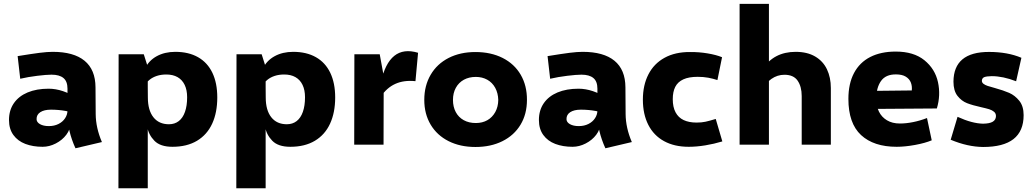

<svg xmlns="http://www.w3.org/2000/svg" viewBox="-20 -761 5429 1010"><path d="M377 19Q335 -73.2 335 -160.2V-294.9Q335 -333 313.7 -350.6Q292.5 -368.2 251 -368.2Q225.1 -368.2 176.5 -362.3Q127.9 -356.4 86.4 -346.7L72.8 -465.8Q147.9 -478 188.7 -483.2Q229.5 -488.3 257.3 -488.3Q367.7 -488.3 424.8 -441.4Q481.9 -394.5 482.4 -301.8L483.4 -161.1Q483.9 -88.9 516.1 -13.7ZM204.1 11.2Q153.3 11.2 113.5 -3.9Q73.7 -19 50.5 -50.8Q27.3 -82.5 27.3 -129.9Q27.3 -180.7 52.7 -217.8Q78.1 -254.9 125.2 -274.7Q172.4 -294.4 235.8 -294.4Q272.9 -294.4 311.3 -281.5Q349.6 -268.6 385.7 -243.2L387.2 -160.2Q361.8 -170.9 324.5 -177.5Q287.1 -184.1 248 -184.1Q212.4 -184.1 192.1 -170.9Q171.9 -157.7 172.4 -134.3Q172.4 -118.2 190.4 -107.9Q208.5 -97.7 236.8 -97.7Q265.6 -97.7 287.8 -108.9Q310.1 -120.1 322.5 -139.2Q335 -158.2 335 -180.2L350.1 -110.4Q350.1 -80.6 328.9 -52.2Q307.6 -23.9 273.4 -6.3Q239.3 11.2 204.1 11.2Z M887.2 11.2Q822.8 11.2 792 -20.8Q761.2 -52.7 754.2 -95Q747.1 -137.2 748 -193.8L757.3 -301.8L757.8 -248Q757.8 -181.2 786.9 -144.3Q815.9 -107.4 868.7 -107.4Q898.9 -107.4 920.4 -124Q941.9 -140.6 953.1 -172.6Q964.4 -204.6 964.4 -249.5Q964.4 -287.6 951.4 -314.5Q938.5 -341.3 914.1 -355.2Q889.6 -369.1 855 -369.1Q827.6 -369.1 805.2 -361.8Q782.7 -354.5 766.4 -341.1Q750 -327.6 741.2 -309.1L742.7 -400.4Q762.7 -442.4 804.4 -465.3Q846.2 -488.3 902.3 -488.3Q972.2 -488.3 1021.7 -460.2Q1071.3 -432.1 1097.2 -378.2Q1123 -324.2 1123 -248.5Q1123 -168.9 1096.2 -110.6Q1069.3 -52.2 1016.4 -20.5Q963.4 11.2 887.2 11.2ZM604 -475.6H736.3L759.8 -401.4L757.3 -362.8V229.5H603Z M1507.3 11.2Q1442.9 11.2 1412.1 -20.8Q1381.3 -52.7 1374.3 -95Q1367.2 -137.2 1368.2 -193.8L1377.4 -301.8L1377.9 -248Q1377.9 -181.2 1407 -144.3Q1436 -107.4 1488.8 -107.4Q1519 -107.4 1540.5 -124Q1562 -140.6 1573.2 -172.6Q1584.5 -204.6 1584.5 -249.5Q1584.5 -287.6 1571.5 -314.5Q1558.6 -341.3 1534.2 -355.2Q1509.8 -369.1 1475.1 -369.1Q1447.8 -369.1 1425.3 -361.8Q1402.8 -354.5 1386.5 -341.1Q1370.1 -327.6 1361.3 -309.1L1362.8 -400.4Q1382.8 -442.4 1424.6 -465.3Q1466.3 -488.3 1522.5 -488.3Q1592.3 -488.3 1641.8 -460.2Q1691.4 -432.1 1717.3 -378.2Q1743.2 -324.2 1743.2 -248.5Q1743.2 -168.9 1716.3 -110.6Q1689.5 -52.2 1636.5 -20.5Q1583.5 11.2 1507.3 11.2ZM1224.1 -475.6H1356.4L1379.9 -401.4L1377.4 -362.8V229.5H1223.1Z M1844.2 -475.6H1977.5L1998.5 -360.8L1997.6 0H1843.3ZM1983.4 -327.1Q2005.4 -428.2 2054.2 -467.3Q2103 -506.3 2179.2 -483.4L2165.5 -334Q2104.5 -340.3 2059.1 -319.6Q2013.7 -298.8 1983.4 -252.4Z M2481 12.2Q2400.8 12.2 2339.8 -18.5Q2278.9 -49.1 2245.4 -105.4Q2211.9 -161.6 2211.9 -235.5Q2211.9 -310.3 2245.4 -367.6Q2278.8 -424.8 2339.8 -456.1Q2400.8 -487.3 2481 -487.3Q2562.5 -487.3 2624.3 -456.1Q2686 -424.8 2719.2 -367.7Q2752.4 -310.5 2752 -235.4Q2752 -161.1 2718.3 -105.1Q2684.6 -49.1 2623.2 -18.5Q2561.9 12.2 2481 12.2ZM2482.9 -113.8Q2517.6 -113.8 2543.9 -128.8Q2570.1 -143.9 2585.4 -171.6Q2600.6 -199.2 2601.1 -235.4Q2600.1 -271.5 2585 -299.1Q2569.8 -326.7 2543.3 -341.6Q2516.9 -356.4 2482.9 -356.4Q2447.3 -356.4 2420.2 -341.6Q2393.1 -326.7 2377.9 -299.2Q2362.8 -271.6 2362.8 -235.4Q2362.8 -199.2 2377.5 -171.5Q2392.2 -143.9 2419.5 -128.8Q2446.8 -113.8 2482.9 -113.8Z M3164.6 19Q3122.6 -73.2 3122.6 -160.2V-294.9Q3122.6 -333 3101.3 -350.6Q3080.1 -368.2 3038.6 -368.2Q3012.7 -368.2 2964.1 -362.3Q2915.5 -356.4 2874 -346.7L2860.4 -465.8Q2935.5 -478 2976.3 -483.2Q3017.1 -488.3 3044.9 -488.3Q3155.3 -488.3 3212.4 -441.4Q3269.5 -394.5 3270 -301.8L3271 -161.1Q3271.5 -88.9 3303.7 -13.7ZM2991.7 11.2Q2940.9 11.2 2901.1 -3.9Q2861.3 -19 2838.1 -50.8Q2814.9 -82.5 2814.9 -129.9Q2814.9 -180.7 2840.3 -217.8Q2865.7 -254.9 2912.8 -274.7Q2960 -294.4 3023.4 -294.4Q3060.5 -294.4 3098.9 -281.5Q3137.2 -268.6 3173.3 -243.2L3174.8 -160.2Q3149.4 -170.9 3112.1 -177.5Q3074.7 -184.1 3035.6 -184.1Q3000 -184.1 2979.7 -170.9Q2959.5 -157.7 2960 -134.3Q2960 -118.2 2978 -107.9Q2996.1 -97.7 3024.4 -97.7Q3053.2 -97.7 3075.4 -108.9Q3097.7 -120.1 3110.1 -139.2Q3122.6 -158.2 3122.6 -180.2L3137.7 -110.4Q3137.7 -80.6 3116.5 -52.2Q3095.2 -23.9 3061 -6.3Q3026.9 11.2 2991.7 11.2Z M3603 11.2Q3527.3 11.2 3473.1 -18.6Q3418.9 -48.3 3390.4 -104.2Q3361.8 -160.2 3361.8 -236.8Q3361.8 -313 3390.9 -369.6Q3419.9 -426.3 3475.8 -457Q3531.7 -487.8 3609.9 -487.3Q3656.7 -487.8 3701.9 -480.2Q3747.1 -472.7 3778.3 -460L3753.9 -339.8Q3731.9 -347.2 3706.1 -352.1Q3680.2 -356.9 3650.4 -356.9Q3603.5 -356.9 3574.5 -343.5Q3545.4 -330.1 3532.2 -304.2Q3519 -278.3 3519 -239.3Q3519 -197.8 3533.7 -170.2Q3548.3 -142.6 3576.2 -129.4Q3604 -116.2 3644.5 -116.2Q3670.4 -116.2 3690.9 -120.6Q3711.4 -125 3745.1 -135.3L3779.8 -17.1Q3736.3 -3.9 3689.9 3.7Q3643.6 11.2 3603 11.2Z M4197.3 -255.9Q4197.3 -305.2 4176 -336.4Q4154.7 -367.7 4106.4 -367.7Q4069.1 -367.7 4037.7 -345.7Q4006.3 -323.7 3986.3 -283.7L3991.2 -397.5Q4050.9 -488.3 4165.5 -488.3Q4226.2 -488.3 4267.9 -463.9Q4309.6 -439.5 4330.1 -396.5Q4350.6 -353.5 4350.6 -297.9V0H4197.3ZM3870.6 -740.7H4024.9V0H3870.6Z M4696.8 11.2Q4576.2 11.2 4509.5 -50.5Q4442.9 -112.3 4442.9 -240.7Q4442.9 -320.8 4472.4 -376.7Q4502 -432.6 4557.9 -461.2Q4613.8 -489.7 4691.9 -489.7Q4786.6 -489.7 4842.8 -444.1Q4898.9 -398.4 4914.1 -329.1Q4929.2 -259.8 4908.2 -190.4L4498.5 -187.5L4502.9 -282.2L4776.4 -285.2Q4778.8 -307.6 4771.5 -326.7Q4764.2 -345.7 4744.9 -357.7Q4725.6 -369.6 4693.4 -369.6Q4639.2 -370.1 4614.3 -334.7Q4589.4 -299.3 4589.4 -240.2Q4589.4 -203.1 4603.5 -174.1Q4617.7 -145 4645.8 -128.2Q4673.8 -111.3 4713.9 -111.3Q4746.6 -111.3 4783.2 -118.7Q4819.8 -126 4856.4 -140.1L4881.3 -22.9Q4846.7 -8.3 4793.5 1.5Q4740.2 11.2 4696.8 11.2Z M5151.4 12.2Q5110.4 11.7 5067.9 2.2Q5025.4 -7.3 4981 -25.9L5017.1 -146.5Q5056.6 -128.4 5090.1 -119.6Q5123.5 -110.8 5151.4 -110.4Q5185.5 -110.8 5202.1 -120.6Q5218.8 -130.4 5219.2 -150.4Q5219.2 -164.6 5209 -173.1Q5198.7 -181.6 5183.8 -186.3Q5168.9 -190.9 5140.6 -197.3Q5096.2 -207 5067.1 -218.3Q5038.1 -229.5 5016.8 -256.6Q4995.6 -283.7 4995.6 -331.5Q4996.1 -409.7 5042.7 -448.7Q5089.4 -487.8 5182.1 -487.8Q5280.8 -487.8 5353 -457L5325.2 -333.5Q5256.3 -360.4 5196.8 -360.4Q5169.4 -359.9 5157.7 -355.2Q5146 -350.6 5145 -336.4Q5145 -326.7 5153.6 -320.1Q5162.1 -313.5 5175.3 -309.1Q5188.5 -304.7 5212.4 -298.3Q5258.3 -285.6 5288.6 -272.5Q5318.8 -259.3 5341.8 -231Q5364.7 -202.6 5364.7 -155.3Q5364.7 -71.3 5311.5 -29.5Q5258.3 12.2 5151.4 12.2Z"/></svg>

Font: DavidDev Light
Style: Regular
Weight: 300
Designer: David.dev
Foundry: David.dev
Version: Version 1.001;FEAKit 1.0